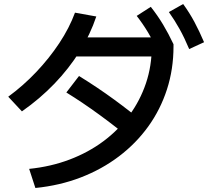

<svg xmlns="http://www.w3.org/2000/svg" viewBox="-20 -875 1040 955"><path d="M125 -35Q233 -46 326.5 -81.5Q420 -117 495 -173Q570 -229 623.5 -302Q677 -375 706 -461Q735 -547 735 -644L780 -594H326V-689H821L843 -655V-644Q843 -531 810.5 -430.5Q778 -330 717.5 -246Q657 -162 572 -97.5Q487 -33 382 7.5Q277 48 156 60ZM21 -394Q95 -448 160 -516.5Q225 -585 275 -660.5Q325 -736 353 -812L459 -793Q429 -703 376 -618.5Q323 -534 251 -459Q179 -384 89 -321ZM643 -173Q557 -244 474 -304.5Q391 -365 310 -415L373 -497Q464 -441 547.5 -380Q631 -319 707 -255ZM769 -616Q742 -671 716.5 -713.5Q691 -756 660 -796L730 -841Q764 -798 791 -753Q818 -708 843 -655ZM921 -631Q897 -688 873 -731Q849 -774 820 -815L891 -855Q923 -811 947.5 -765Q972 -719 995 -665Z"/></svg>

Font: M PLUS 1 Code Medium
Style: Regular
Weight: 500
Designer: Coji Morishita
Foundry: UNDERFOREST DESIGN
Version: Version 1.002